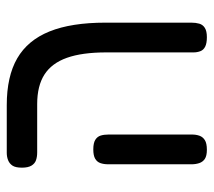

<svg xmlns="http://www.w3.org/2000/svg" viewBox="-52 -570 632 568"><g transform="rotate(-90 264.0 -286.0)"><path d="M438 10Q420 10 410 5Q400 0 396.5 -9.5Q393 -19 393 -29V-287Q393 -359 377 -404Q361 -449 327.5 -470.5Q294 -492 240 -492H97Q84 -492 74 -495.5Q64 -499 58 -509Q52 -519 52 -537Q52 -556 58 -565Q64 -574 74 -578Q84 -582 96 -582H237Q322 -582 375.5 -551Q429 -520 455 -455.5Q481 -391 481 -290V-36Q481 -23 478 -12.5Q475 -2 465.5 4Q456 10 438 10ZM105 10Q87 10 78 4Q69 -2 65.5 -12.5Q62 -23 62 -35V-282Q62 -295 65.5 -305Q69 -315 78.5 -320.5Q88 -326 106 -326Q125 -326 134.5 -320Q144 -314 147 -304Q150 -294 150 -281V-34Q150 -22 146.5 -12Q143 -2 133.5 4Q124 10 105 10Z"/></g></svg>

Font: Fredoka SemiCondensed
Style: Regular
Weight: 400
Width: 4
Designer: Ben Nathan
Foundry: Milena B. Brandão, Ben Nathan
Version: Version 2.001